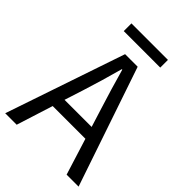

<svg xmlns="http://www.w3.org/2000/svg" viewBox="-252 -998 1112 1112"><g transform="rotate(45 303.5 -442.5)"><path d="M451 -822H152V-885H451ZM413 -298 378 -410Q339 -533 304 -658H300Q266 -532 227 -410L191 -298ZM604 0H506L436 -224H168L97 0H3L252 -733H355Z"/></g></svg>

Font: Source Han Sans & Saira Hybrid
Style: Regular
Weight: 400
Designer: Ryoko NISHIZUKA 西塚涼子 (kana & ideographs); Paul D. Hunt (Latin, Greek & Cyrillic); Wenlong ZHANG 张文龙 (bopomofo); Sandoll 
Foundry: Adobe Systems Incorporated
Version: Version 1.00;August 2, 2021;FontCreator 13.0.0.2675 64-bit